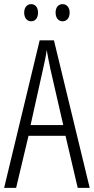

<svg xmlns="http://www.w3.org/2000/svg" viewBox="-20 -909 454 929"><path d="M97 -848C97 -822 111 -806 131 -806C150 -806 164 -821 164 -848C164 -874 150 -889 131 -889C111 -889 97 -873 97 -848ZM249 -848C249 -822 263 -806 283 -806C302 -806 317 -821 317 -848C317 -874 302 -889 283 -889C263 -889 249 -874 249 -848ZM356 0H414L241 -714H172L0 0H58L118 -252H297ZM224 -574 286 -304H128L188 -574C196 -609 202 -637 206 -667C211 -637 217 -609 224 -574Z"/></svg>

Font: Noto Sans Devanagari ExtraCondensed Light
Style: Regular
Weight: 300
Width: 2
Designer: Jelle Bosma - Monotype Design Team
Foundry: Monotype Imaging Inc.
Version: Version 2.004